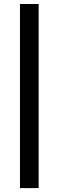

<svg xmlns="http://www.w3.org/2000/svg" viewBox="-20 -794 301 986"><path d="M82.5 -773.5H178.5V172H82.5Z"/></svg>

Font: LatoLatin
Style: Bold
Weight: 700
Designer: Lukasz Dziedzic with Adam Twardoch and Botio Nikoltchev
Foundry: tyPoland Lukasz Dziedzic
Version: Version 2.015; 2015-08-06; http://www.latofonts.com/